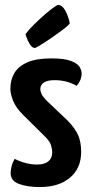

<svg xmlns="http://www.w3.org/2000/svg" viewBox="-20 -746 367 776"><path d="M141 10Q91 10 57 -2.5Q23 -15 23 -46Q23 -57 26.5 -72.5Q30 -88 39 -104Q61 -93 84 -87Q107 -81 130 -81Q160 -81 175.5 -94Q191 -107 191 -130Q191 -144 186 -159.5Q181 -175 163 -193L73 -282Q45 -310 33.5 -337.5Q22 -365 22 -388Q22 -423 38 -450.5Q54 -478 90.5 -494Q127 -510 187 -510Q241 -510 267.5 -499.5Q294 -489 302 -475Q310 -461 310 -449Q310 -423 290 -399Q269 -411 247 -416.5Q225 -422 200 -422Q172 -422 157.5 -412.5Q143 -403 143 -386Q143 -377 148.5 -365Q154 -353 175 -333L255 -257Q286 -224 297 -197Q308 -170 308 -132Q308 -66 263 -28Q218 10 141 10ZM122 -552Q110 -552 101 -566.5Q92 -581 87.5 -594.5Q83 -608 83 -608Q97 -627 117.5 -647Q138 -667 159 -685.5Q180 -704 195.5 -715Q211 -726 215 -726Q232 -726 245 -701Q258 -676 262 -651Q254 -641 234 -626Q214 -611 191 -595Q168 -579 148.5 -567Q129 -555 122 -552Z"/></svg>

Font: Yanone Kaffeesatz ExtraLight SemiBold
Style: Regular
Weight: 600
Version: Version 2.003